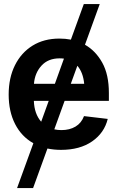

<svg xmlns="http://www.w3.org/2000/svg" viewBox="-20 -748 593 972"><path d="M289.1 10.7Q252.9 10.7 220.2 3.9L147.5 204.1H66.4L148.9 -22.9Q88.9 -56.6 56.4 -120.1Q23.9 -183.6 23.9 -269.5Q23.9 -354 55.7 -417.7Q87.4 -481.4 145 -517.1Q202.6 -552.7 280.8 -552.7Q311 -552.7 338.9 -547.4L404.3 -727.5H484.9L410.2 -521.5Q463.9 -491.2 497.6 -430.9Q531.2 -370.6 531.2 -277.3V-237.3H307.1L254.9 -93.3Q272 -89.4 291 -89.4Q332.5 -89.4 362.3 -107.2Q392.1 -125 405.3 -160.2L525.4 -146Q508.3 -75.2 446.3 -32.2Q384.3 10.7 289.1 10.7ZM281.7 -452.6Q223.6 -452.6 189.9 -415.5Q156.2 -378.4 151.9 -323.7H257.8L303.7 -451.2Q293.5 -452.6 281.7 -452.6ZM338.4 -323.7H406.2Q400.9 -381.3 371.6 -415ZM151.4 -237.3Q153.8 -171.4 188.5 -131.8L226.6 -237.3Z"/></svg>

Font: Inter Tight SemiBold
Style: Regular
Weight: 600
Designer: Rasmus Andersson
Foundry: rsms
Version: Version 3.004; ttfautohint (v1.8.4.7-5d5b)